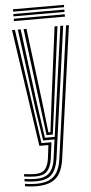

<svg xmlns="http://www.w3.org/2000/svg" viewBox="-61 -740 463 979"><g transform="rotate(-5 171.0 -250.5)"><path d="M84.2 203.8Q70.1 203.8 53 202.3Q35.9 200.8 27.1 198.5V186.2Q38.6 188.6 55.1 190Q71.7 191.4 84.2 191.4Q125.7 191.4 152.1 179.1Q178.5 166.8 193.1 141.3Q207.7 115.8 213.2 76.1L306.7 -600H321.5L227.4 78.3Q221.7 118.8 206.6 146.8Q191.5 174.9 162.2 189.4Q132.8 203.8 84.2 203.8ZM84.2 153.8Q73.3 153.8 57.7 152.5Q42.1 151.2 27.1 149.1V136.8Q42.6 138.7 57.6 139.9Q72.6 141.1 84.2 141.1Q120.8 141.1 136 121.4Q151.1 101.7 155.8 66.5L164 0H117.7L30.3 -600H44.9L129.6 -12.9H180.7L170.2 68.9Q164.7 110.8 145.7 132.3Q126.7 153.8 84.2 153.8ZM84.2 178.8Q72.4 178.8 56 177.5Q39.6 176.1 27.1 173.8V161.6Q41.1 163.7 57 165Q72.8 166.4 84.2 166.4Q131.8 166.4 154.7 143.6Q177.6 120.9 184.4 71.2L197.4 -25.8H139.2L114.2 -189L59.8 -600H74.6L126.5 -199.2L149.4 -38.7H199.5L277.4 -600H292.1L198.8 73.6Q191.7 123.7 167.2 151.3Q142.8 178.8 84.2 178.8ZM159 -51.5 139 -209.1 89.4 -600H104L152 -218.3L169.7 -64.4H180L199.1 -220.2L248 -600H262.8L211.4 -205.3L191.1 -51.5ZM44 -693.3V-705.4H305.1V-693.3ZM44 -645V-657.1H305.1V-645ZM44 -669.2V-681.2H305.1V-669.2Z"/></g></svg>

Font: Big Shoulders Inline Thin
Style: Regular
Weight: 100
Designer: Patric King
Foundry: XO Type Co
Version: Version 2.002